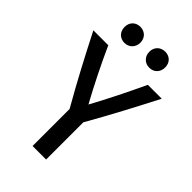

<svg xmlns="http://www.w3.org/2000/svg" viewBox="-267 -982 1074 1074"><g transform="rotate(45 270.5 -445.0)"><path d="M235 -831C235 -792 207 -767 172 -767C137 -767 110 -792 110 -831C110 -870 137 -894 172 -894C207 -894 235 -870 235 -831ZM431 -831C431 -792 404 -767 369 -767C334 -767 306 -792 306 -831C306 -870 334 -894 369 -894C404 -894 431 -870 431 -831ZM541 -694C472 -560 401 -425 324 -290V4H217V-289C139 -425 68 -560 0 -694H118C165 -590 219 -481 274 -381C329 -482 382 -589 431 -694Z"/></g></svg>

Font: Repo Medium
Style: Regular
Weight: 500
Designer: Stefan Peev
Foundry: Context Ltd
Version: Version 1.502